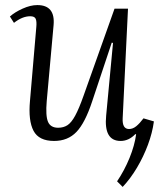

<svg xmlns="http://www.w3.org/2000/svg" viewBox="-20 -541 635 756"><path d="M19 -476Q38 -493 69 -507Q100 -521 127 -521Q198 -521 191 -442L164 -143Q159 -85 169 -61.5Q179 -38 209 -38Q230 -38 245.5 -48Q261 -58 276 -85.5Q291 -113 309 -164L431 -507H484L463 -75Q461 -33 488 -33Q503 -33 516.5 -44Q530 -55 545 -75L586 -63Q580 -18 562.5 29Q545 76 519.5 119Q494 162 463 195L441 173Q470 130 490 81Q510 32 516 -12L513 -13Q487 14 455 14Q388 14 398 -86L425 -372L420 -373L343 -142Q315 -57 281 -21.5Q247 14 193 14Q133 14 112 -26Q91 -66 98 -143L123 -435Q125 -457 120.5 -467Q116 -477 99 -477Q68 -477 35 -451Z"/></svg>

Font: Literata 36pt Light
Style: Italic
Weight: 300
Italic angle: -2°
Designer: Latin by Veronika Burian and Jose Scaglione. Greek by Irene Vlachou. Cyrillic by Vera Evstafieva
Foundry: TypeTogether
Version: Version 3.002